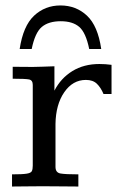

<svg xmlns="http://www.w3.org/2000/svg" viewBox="-20 -681 441 701"><path d="M23.9 0V-44.4Q61.5 -44.4 77.1 -46.9Q92.8 -49.3 96.2 -56.2Q99.6 -63 99.6 -76.2V-371.1Q99.6 -388.2 86.2 -390.9Q72.8 -393.6 26.4 -393.6V-437Q33.7 -437 50 -437Q66.4 -437 80.6 -436.8Q94.7 -436.5 94.7 -436.5Q114.7 -436.5 135.7 -437.5Q156.7 -438.5 178.7 -439V-350.1Q202.1 -395.5 244.1 -421.4Q286.1 -447.3 342.8 -447.3Q364.7 -447.3 387.2 -444.3V-337.9Q379.9 -337.9 372.6 -337.9Q365.2 -337.9 357.9 -337.9Q348.1 -361.3 333.7 -375.2Q319.3 -389.2 293.5 -389.2Q245.6 -389.2 214.6 -344.2Q183.6 -299.3 182.6 -228Q182.6 -228 182.6 -212.6Q182.6 -197.3 182.6 -174.6Q182.6 -151.9 182.6 -128.7Q182.6 -105.5 182.6 -89.4Q182.6 -73.2 182.6 -71.8Q182.6 -50.8 200.7 -47.6Q218.8 -44.4 266.1 -44.4V0Q235.4 0 206.1 -0.5Q176.8 -1 134.8 -1Q98.6 -1 74.5 -0.5Q50.3 0 23.9 0ZM200.7 -661.1Q257.8 -661.1 297.6 -623.8Q337.4 -586.4 349.6 -502H305.7Q293.5 -562 269.3 -582.8Q245.1 -603.5 201.7 -603.5Q157.7 -603.5 132.8 -582.8Q107.9 -562 95.7 -502H51.8Q64.5 -586.4 104.5 -623.8Q144.5 -661.1 200.7 -661.1Z"/></svg>

Font: Kameron
Style: Regular
Weight: 400
Designer: Vernon Adams
Foundry: Vernon Adams
Version: Version 1.100